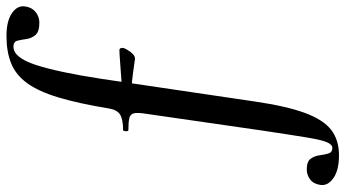

<svg xmlns="http://www.w3.org/2000/svg" viewBox="-376 -514 1041 578"><g transform="rotate(-90 144.0 -225.5)"><path d="M-35 275Q-80 275 -104 258Q-128 241 -124 218Q-121 198 -107.5 188Q-94 178 -78 178Q-54 178 -45.5 189.5Q-37 201 -35 216.5Q-33 232 -29.5 243.5Q-26 255 -13 255Q-3 255 4 239.5Q11 224 18.5 179Q26 134 39 47L90 -306Q94 -331 91.5 -342Q89 -353 77.5 -356Q66 -359 41 -359Q37 -359 37.5 -367Q38 -375 41 -375Q73 -375 87.5 -384Q102 -393 106 -418Q121 -509 139 -569Q157 -629 182 -663.5Q207 -698 242 -712Q277 -726 324 -726Q369 -726 393 -709.5Q417 -693 413 -669Q410 -649 396 -638Q382 -627 364 -627Q337 -627 327 -639Q317 -651 315 -666Q313 -681 310 -693Q307 -705 292 -705Q259 -705 237 -637.5Q215 -570 195 -439L127 21Q113 117 92.5 172.5Q72 228 41.5 251.5Q11 275 -35 275ZM256 -339Q255 -339 235 -342Q215 -345 187.5 -348Q160 -351 136 -351L138 -378Q161 -378 191 -380Q221 -382 246.5 -384Q272 -386 281 -386Q286 -386 287.5 -382Q289 -378 288 -374Q286 -366 276 -352.5Q266 -339 256 -339Z"/></g></svg>

Font: Cormorant
Style: Bold Italic
Weight: 700
Italic angle: -10°
Designer: Christian Thalmann (Catharsis Fonts)
Foundry: Catharsis Fonts
Version: Version 4.000